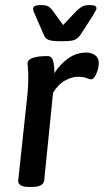

<svg xmlns="http://www.w3.org/2000/svg" viewBox="-20 -738 411 760"><path d="M214 -575Q183 -575 170.5 -581Q158 -587 153 -601L120 -677Q116 -685 113.5 -691.5Q111 -698 111 -703Q111 -718 141 -718Q165 -718 174.5 -710.5Q184 -703 190 -694L230 -639L282 -694Q291 -703 302.5 -710.5Q314 -718 336 -718Q362 -718 362 -705Q362 -700 348 -677L299 -601Q290 -588 278 -581.5Q266 -575 233 -575ZM95 2Q72 2 61.5 -5Q51 -12 52 -23L89 -368Q91 -389 91.5 -404.5Q92 -420 92 -432Q92 -455 90.5 -468Q89 -481 89 -487Q90 -516 168 -516Q186 -516 191 -494Q196 -472 195 -448Q217 -483 249.5 -506.5Q282 -530 322 -530Q342 -530 356.5 -519.5Q371 -509 371 -489Q371 -469 361.5 -446.5Q352 -424 341 -424Q334 -424 322.5 -429Q311 -434 287 -434Q265 -434 238 -419.5Q211 -405 190 -371L155 -24Q152 2 106 2Z"/></svg>

Font: Asap Medium
Style: Italic
Weight: 500
Italic angle: -6°
Designer: Pablo Cosgaya
Foundry: Omnibus-Type
Version: Version 3.001; ttfautohint (v1.8.3)